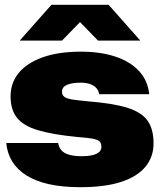

<svg xmlns="http://www.w3.org/2000/svg" viewBox="-20 -769 668 799"><path d="M313 10Q240 10 184 -2.5Q128 -15 90 -39Q52 -63 31 -97Q10 -131 6 -174H222Q225 -155 236 -143Q247 -131 268 -125Q289 -119 320 -119Q361 -119 381.5 -129Q402 -139 402 -158Q402 -174 393 -181.5Q384 -189 362.5 -192.5Q341 -196 301 -199Q199 -209 138.5 -227Q78 -245 51 -278.5Q24 -312 24 -368Q24 -424 58 -465.5Q92 -507 157.5 -530.5Q223 -554 317 -554Q397 -554 458.5 -534Q520 -514 557.5 -474.5Q595 -435 601 -377H393Q390 -393 380 -403.5Q370 -414 354 -419.5Q338 -425 316 -425Q280 -425 259 -416Q238 -407 238 -387Q238 -373 248.5 -365.5Q259 -358 283.5 -354.5Q308 -351 349 -347Q451 -339 510 -320.5Q569 -302 594 -267Q619 -232 619 -172Q619 -117 586 -76Q553 -35 485.5 -12.5Q418 10 313 10ZM62 -600 194 -749H432L564 -600H388L313 -677L238 -600Z"/></svg>

Font: Mona Sans Expanded Black
Style: Regular
Weight: 900
Width: 7
Designer: Deni Anggara
Foundry: GitHub
Version: Version 2.000